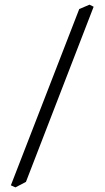

<svg xmlns="http://www.w3.org/2000/svg" viewBox="-20 -770 447 820"><path d="M26.4 21.5 318.4 -731.4 362.3 -750 379.9 -741.2 90.8 6.8 45.9 30.3Z"/></svg>

Font: Comprehension Dark
Style: Regular
Weight: 700
Designer: Alfredo Marco Pradil
Foundry: Alfredo Marco Pradil
Version: 1.0